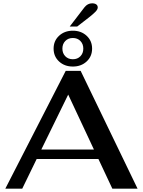

<svg xmlns="http://www.w3.org/2000/svg" viewBox="-20 -1137 861 1157"><path d="M573 -179H201L114 0H12L376 -710H466L809 0H657ZM546 -236 391 -567 229 -236ZM489 -1093Q508 -1117 535 -1117Q551 -1117 560 -1110.5Q569 -1104 569 -1092Q569 -1081 556.5 -1067.5Q544 -1054 516 -1032L445 -977H400ZM303 -844Q303 -891 336 -921.5Q369 -952 419 -952Q469 -952 502 -921.5Q535 -891 535 -844Q535 -797 502 -766.5Q469 -736 419 -736Q369 -736 336 -766.5Q303 -797 303 -844ZM482 -844Q482 -872 464.5 -890Q447 -908 419 -908Q391 -908 373.5 -890Q356 -872 356 -844Q356 -816 373.5 -798Q391 -780 419 -780Q447 -780 464.5 -798Q482 -816 482 -844Z"/></svg>

Font: Fahkwang SemiBold
Style: Regular
Weight: 600
Designer: Suppakit Chalermlarp | Katatrad Co.,Ltd.
Foundry: Cadson Demak Co.,Ltd.
Version: Version 1.000; ttfautohint (v1.6)